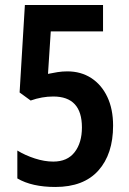

<svg xmlns="http://www.w3.org/2000/svg" viewBox="-20 -734 513 764"><path d="M248 -450Q302 -450 343 -423.5Q384 -397 407 -348.5Q430 -300 430 -234Q430 -121 371.5 -55.5Q313 10 200 10Q107 10 49 -24V-135Q80 -116 118.5 -103.5Q157 -91 192 -91Q248 -91 277 -128.5Q306 -166 306 -227Q306 -350 192 -350Q147 -350 102 -334L58 -366L79 -714H390V-609H182L171 -440Q190 -444 209 -447Q228 -450 248 -450Z"/></svg>

Font: Noto Sans Disp Cond SemBd
Style: Regular
Weight: 600
Width: 3
Designer: Monotype Design Team
Foundry: Monotype Imaging Inc.
Version: Version 2.000;GOOG;noto-source:20170915:90ef993387c0; ttfaut